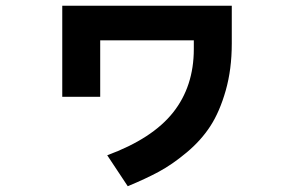

<svg xmlns="http://www.w3.org/2000/svg" viewBox="-20 -599 1040 667"><path d="M196.3 -262.7V-579.1H785.2V-448.2Q785.2 -358.4 764.2 -284.7Q743.2 -210.9 710.9 -161.1Q678.7 -111.3 628.4 -69.3Q578.1 -27.3 531.7 -2.4Q485.4 22.5 423.8 47.9L352.5 -59.6Q508.8 -117.2 581.1 -208Q653.3 -298.8 653.3 -428.7V-459H328.1V-262.7Z"/></svg>

Font: Gothic A1 ExtraBold
Style: Regular
Weight: 800
Designer: HanYang I&C Co.,Ltd.
Foundry: HanYang I&C Co.,Ltd.
Version: Version 2.50